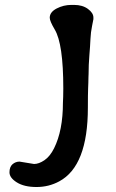

<svg xmlns="http://www.w3.org/2000/svg" viewBox="-20 -707 471 782"><path d="M182.6 -634.8Q182.6 -657.7 210.7 -672.4Q238.8 -687 270.5 -687H281.7Q315.9 -687 338.1 -670.7Q360.4 -654.3 360.4 -635.7V-628.9Q360.4 -627 355 -601.3Q349.6 -575.7 348.4 -547.9Q347.2 -520 344 -481.2Q340.8 -442.4 340.8 -405.3L340.3 -393.6Q339.8 -381.8 339.8 -370.1L338.9 -346.7Q337.9 -323.2 337.9 -268.6Q337.9 -30.8 221.2 31.7Q178.7 54.7 128.7 54.7Q78.6 54.7 48.6 35.9Q18.6 17.1 18.6 -5.1Q18.6 -27.3 31 -38.1Q43.5 -48.8 59.6 -48.8L118.7 -39.1Q138.2 -39.1 160.9 -54.4Q183.6 -69.8 200.2 -103Q236.3 -175.3 236.3 -288.6L237.3 -312L237.8 -346.7Q237.8 -528.3 203.1 -586.4Q182.6 -621.1 182.6 -634.8Z"/></svg>

Font: Averia Libre Light
Style: Regular
Weight: 300
Version: Version 1.002